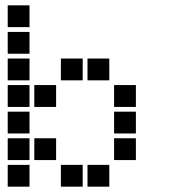

<svg xmlns="http://www.w3.org/2000/svg" viewBox="-20 -711 640 722"><path d="M10 -691Q9 -691 9 -691Q9 -691 9 -690V-610Q9 -609 9 -609Q9 -609 10 -609H90Q91 -609 91 -609Q91 -609 91 -610V-690Q91 -691 91 -691Q91 -691 90 -691ZM10 -591Q9 -591 9 -591Q9 -591 9 -590V-510Q9 -509 9 -509Q9 -509 10 -509H90Q91 -509 91 -509Q91 -509 91 -510V-590Q91 -591 91 -591Q91 -591 90 -591ZM10 -491Q9 -491 9 -491Q9 -491 9 -490V-410Q9 -409 9 -409Q9 -409 10 -409H90Q91 -409 91 -409Q91 -409 91 -410V-490Q91 -491 91 -491Q91 -491 90 -491ZM210 -491Q209 -491 209 -491Q209 -491 209 -490V-410Q209 -409 209 -409Q209 -409 210 -409H290Q291 -409 291 -409Q291 -409 291 -410V-490Q291 -491 291 -491Q291 -491 290 -491ZM310 -491Q309 -491 309 -491Q309 -491 309 -490V-410Q309 -409 309 -409Q309 -409 310 -409H390Q391 -409 391 -409Q391 -409 391 -410V-490Q391 -491 391 -491Q391 -491 390 -491ZM10 -391Q9 -391 9 -391Q9 -391 9 -390V-310Q9 -309 9 -309Q9 -309 10 -309H90Q91 -309 91 -309Q91 -309 91 -310V-390Q91 -391 91 -391Q91 -391 90 -391ZM110 -391Q109 -391 109 -391Q109 -391 109 -390V-310Q109 -309 109 -309Q109 -309 110 -309H190Q191 -309 191 -309Q191 -309 191 -310V-390Q191 -391 191 -391Q191 -391 190 -391ZM410 -391Q409 -391 409 -391Q409 -391 409 -390V-310Q409 -309 409 -309Q409 -309 410 -309H490Q491 -309 491 -309Q491 -309 491 -310V-390Q491 -391 491 -391Q491 -391 490 -391ZM10 -291Q9 -291 9 -291Q9 -291 9 -290V-210Q9 -209 9 -209Q9 -209 10 -209H90Q91 -209 91 -209Q91 -209 91 -210V-290Q91 -291 91 -291Q91 -291 90 -291ZM410 -291Q409 -291 409 -291Q409 -291 409 -290V-210Q409 -209 409 -209Q409 -209 410 -209H490Q491 -209 491 -209Q491 -209 491 -210V-290Q491 -291 491 -291Q491 -291 490 -291ZM10 -191Q9 -191 9 -191Q9 -191 9 -190V-110Q9 -109 9 -109Q9 -109 10 -109H90Q91 -109 91 -109Q91 -109 91 -110V-190Q91 -191 91 -191Q91 -191 90 -191ZM110 -191Q109 -191 109 -191Q109 -191 109 -190V-110Q109 -109 109 -109Q109 -109 110 -109H190Q191 -109 191 -109Q191 -109 191 -110V-190Q191 -191 191 -191Q191 -191 190 -191ZM410 -191Q409 -191 409 -191Q409 -191 409 -190V-110Q409 -109 409 -109Q409 -109 410 -109H490Q491 -109 491 -109Q491 -109 491 -110V-190Q491 -191 491 -191Q491 -191 490 -191ZM10 -91Q9 -91 9 -91Q9 -91 9 -90V-10Q9 -9 9 -9Q9 -9 10 -9H90Q91 -9 91 -9Q91 -9 91 -10V-90Q91 -91 91 -91Q91 -91 90 -91ZM210 -91Q209 -91 209 -91Q209 -91 209 -90V-10Q209 -9 209 -9Q209 -9 210 -9H290Q291 -9 291 -9Q291 -9 291 -10V-90Q291 -91 291 -91Q291 -91 290 -91ZM310 -91Q309 -91 309 -91Q309 -91 309 -90V-10Q309 -9 309 -9Q309 -9 310 -9H390Q391 -9 391 -9Q391 -9 391 -10V-90Q391 -91 391 -91Q391 -91 390 -91Z"/></svg>

Font: Doto ExtraBold
Style: Regular
Weight: 800
Monospace: yes
Version: Version 1.000